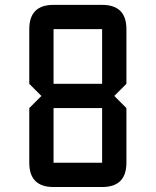

<svg xmlns="http://www.w3.org/2000/svg" viewBox="-20 -752 626 772"><path d="M97.7 -634.8Q97.7 -732.4 195.3 -732.4H390.6Q488.3 -732.4 488.3 -634.8V-415L439.5 -366.2L488.3 -317.4V-97.7Q488.3 0 390.6 0H195.3Q97.7 0 97.7 -97.7V-317.4L146.5 -366.2L97.7 -415ZM195.3 -634.8V-415H390.6V-634.8ZM390.6 -317.4H195.3V-97.7H390.6Z"/></svg>

Font: BabelStone Zanabazar
Style: Regular
Weight: 400
Designer: Andrew West
Foundry: Andrew West
Version: Version 10.002;August 6, 2021